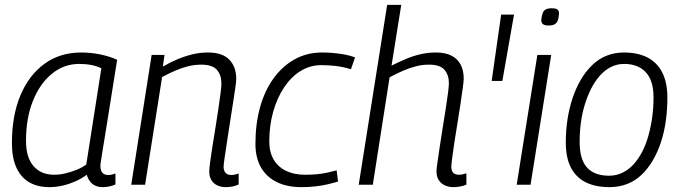

<svg xmlns="http://www.w3.org/2000/svg" viewBox="-20 -760 2803 790"><path d="M402 10Q386 10 372.5 4Q359 -2 350 -14Q341 -26 337 -41Q317 -26 291.5 -14.5Q266 -3 238.5 3.5Q211 10 183 10Q134 10 99.5 -10.5Q65 -31 47 -71.5Q29 -112 29 -171Q29 -284 64 -367.5Q99 -451 163 -497.5Q227 -544 314 -544Q333 -544 353.5 -542Q374 -540 393 -536Q412 -532 429.5 -526.5Q447 -521 462 -514Q446 -414 434.5 -341.5Q423 -269 415 -219.5Q407 -170 402 -140Q397 -110 395 -95.5Q393 -81 393 -79Q393 -59 401 -49.5Q409 -40 425 -40Q433 -40 440 -41.5Q447 -43 455 -46V-1Q444 4 430.5 7Q417 10 402 10ZM335 -83 397 -479Q379 -488 356 -492.5Q333 -497 306 -497Q243 -497 193.5 -456.5Q144 -416 115.5 -345Q87 -274 87 -180Q87 -112 118 -76.5Q149 -41 203 -41Q225 -41 248.5 -46.5Q272 -52 294.5 -61Q317 -70 335 -83Z M604 -534H657L650 -486Q681 -504 711 -516.5Q741 -529 772 -536.5Q803 -544 836 -544Q895 -544 923.5 -514.5Q952 -485 952 -436Q952 -425 948 -397Q944 -369 938 -331Q932 -293 925.5 -251.5Q919 -210 913.5 -173Q908 -136 904 -109.5Q900 -83 900 -74Q900 -58 908 -49Q916 -40 932 -40Q939 -40 946 -41.5Q953 -43 962 -46V-1Q950 5 936 7.5Q922 10 909 10Q889 10 873.5 2.5Q858 -5 849.5 -19.5Q841 -34 841 -54Q841 -65 844.5 -92.5Q848 -120 854 -157Q860 -194 866.5 -234.5Q873 -275 878.5 -312Q884 -349 887.5 -376.5Q891 -404 891 -416Q891 -451 872.5 -472.5Q854 -494 808 -494Q781 -494 754.5 -487.5Q728 -481 701.5 -469.5Q675 -458 647 -443L577 0H520Z M1221 10Q1160 10 1117.5 -11.5Q1075 -33 1053 -72.5Q1031 -112 1031 -168Q1031 -250 1050 -318.5Q1069 -387 1105.5 -437.5Q1142 -488 1192.5 -516Q1243 -544 1305 -544Q1328 -544 1351 -542Q1374 -540 1396.5 -536Q1419 -532 1441 -524L1424 -475Q1392 -485 1362 -488.5Q1332 -492 1302 -492Q1256 -492 1217 -468Q1178 -444 1149 -400.5Q1120 -357 1104 -300Q1088 -243 1088 -178Q1088 -134 1106 -103.5Q1124 -73 1157 -57Q1190 -41 1235 -41Q1261 -41 1283 -43Q1305 -45 1325.5 -49.5Q1346 -54 1365 -59L1371 -13Q1351 -7 1327.5 -1.5Q1304 4 1277 7Q1250 10 1221 10Z M1837 -74Q1837 -57 1845 -49Q1853 -41 1869 -41Q1876 -41 1883 -42.5Q1890 -44 1899 -47V0Q1887 5 1872.5 7.5Q1858 10 1846 10Q1826 10 1810 2.5Q1794 -5 1785 -19.5Q1776 -34 1776 -55Q1776 -65 1780 -92.5Q1784 -120 1789.5 -157Q1795 -194 1801.5 -234.5Q1808 -275 1814 -312.5Q1820 -350 1823.5 -378.5Q1827 -407 1827 -418Q1827 -451 1809 -472.5Q1791 -494 1745 -494Q1717 -494 1690.5 -487Q1664 -480 1637.5 -468.5Q1611 -457 1583 -442L1514 0H1456L1573 -740H1631L1591 -490Q1621 -505 1650.5 -517.5Q1680 -530 1710.5 -537Q1741 -544 1773 -544Q1813 -544 1838.5 -530.5Q1864 -517 1876 -493Q1888 -469 1888 -436Q1888 -426 1884 -397.5Q1880 -369 1874.5 -331Q1869 -293 1862 -252Q1855 -211 1849.5 -173.5Q1844 -136 1840.5 -109.5Q1837 -83 1837 -74Z M2003 -427 2042 -700H2095L2047 -427Z M2106 0 2191 -534H2248L2163 0ZM2250 -726Q2266 -726 2273.5 -721Q2281 -716 2280 -703Q2279 -685 2274.5 -674.5Q2270 -664 2261 -659.5Q2252 -655 2237 -655Q2223 -655 2215 -660Q2207 -665 2207 -678Q2209 -696 2213 -706.5Q2217 -717 2226 -721.5Q2235 -726 2250 -726Z M2488 10Q2429 10 2389 -10.5Q2349 -31 2328.5 -71.5Q2308 -112 2308 -174Q2308 -223 2315 -268.5Q2322 -314 2335.5 -355Q2349 -396 2369 -430.5Q2389 -465 2415.5 -491Q2442 -517 2475 -530.5Q2508 -544 2548 -544Q2604 -544 2644 -523.5Q2684 -503 2705 -461.5Q2726 -420 2726 -358Q2726 -309 2719.5 -262.5Q2713 -216 2699.5 -175Q2686 -134 2666 -100Q2646 -66 2620 -41Q2594 -16 2560.5 -3Q2527 10 2488 10ZM2486 -37Q2516 -37 2541.5 -49.5Q2567 -62 2587 -84Q2607 -106 2622.5 -136Q2638 -166 2648 -202Q2658 -238 2663.5 -277.5Q2669 -317 2669 -359Q2669 -429 2637 -463Q2605 -497 2548 -497Q2519 -497 2494 -484.5Q2469 -472 2448.5 -449Q2428 -426 2412.5 -395.5Q2397 -365 2386 -329Q2375 -293 2370 -254.5Q2365 -216 2365 -176Q2365 -104 2395.5 -70.5Q2426 -37 2486 -37Z"/></svg>

Font: Georama Light
Style: Italic
Weight: 300
Italic angle: -9°
Designer: Jean-Baptiste Levee
Foundry: Production Type
Version: Version 1.001